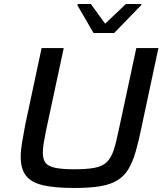

<svg xmlns="http://www.w3.org/2000/svg" viewBox="-20 -927 812 955"><path d="M349 8Q251 8 192.5 -6Q134 -20 108.5 -54Q83 -88 83 -148Q83 -178 89.5 -217Q96 -256 105 -304L187 -688H297L208 -273Q201 -238 197 -212.5Q193 -187 193 -167Q193 -134 207 -116.5Q221 -99 256 -92Q291 -85 350 -85Q413 -85 451.5 -92.5Q490 -100 511 -120.5Q532 -141 544.5 -177.5Q557 -214 569 -273L658 -688H768L686 -304Q671 -229 655.5 -175Q640 -121 618.5 -85.5Q597 -50 563 -29.5Q529 -9 477.5 -0.5Q426 8 349 8ZM445 -763 365 -901 367 -907H432L503 -809L606 -907H684L682 -901L548 -763Z"/></svg>

Font: Saira SemiExpanded Medium
Style: Italic
Weight: 500
Width: 6
Italic angle: -12°
Designer: Hector Gatti with collaboration of the Omnibus-Type team
Foundry: Omnibus-Type
Version: Version 1.101